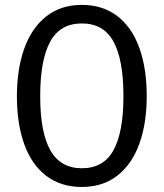

<svg xmlns="http://www.w3.org/2000/svg" viewBox="-20 -737 655 769"><path d="M307.7 11.8Q223.6 11.8 165.1 -32.8Q106.7 -77.4 77.2 -159.2Q47.7 -241 47.7 -351.3Q47.7 -460 77.2 -542.6Q106.7 -625.1 165.1 -671.3Q223.6 -717.4 307.7 -717.4Q391.8 -717.4 450.3 -672.3Q508.7 -627.2 538.2 -544.9Q567.7 -462.6 567.7 -352.3Q567.7 -243.6 538.2 -161.5Q508.7 -79.5 450.3 -33.8Q391.8 11.8 307.7 11.8ZM307.7 -643.1Q220.5 -643.1 180.8 -569.7Q141 -496.4 141 -351.3Q141 -207.7 181.5 -135.4Q222.1 -63.1 307.7 -63.1Q394.9 -63.1 434.6 -135.4Q474.4 -207.7 474.4 -352.3Q474.4 -497.4 434.6 -570.3Q394.9 -643.1 307.7 -643.1Z"/></svg>

Font: Fira Code Fixed
Style: Regular
Weight: 400
Monospace: yes
Designer: Carrois Corporate, Edenspiekermann AG, Nikita Prokopov
Foundry: Carrois Corporate, Edenspiekermann AG, Nikita Prokopov
Version: Version 5.002